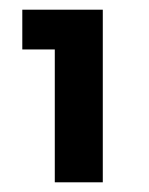

<svg xmlns="http://www.w3.org/2000/svg" viewBox="-20 -720 308 396"><path d="M93 -344V-618H26V-700H192V-344Z"/></svg>

Font: Outfit Medium
Style: Regular
Weight: 500
Designer: Rodrigo Fuenzalida
Foundry: fragTYPE
Version: Version 1.100; ttfautohint (v1.8.4.7-5d5b);gftools[0.9.27]